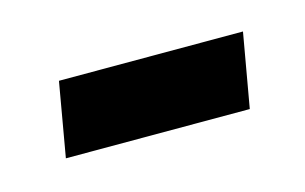

<svg xmlns="http://www.w3.org/2000/svg" viewBox="-30 -364 267 168"><g transform="rotate(-15 104.0 -280.5)"><path d="M16 -247.1 27.7 -314.2H194.4L182.6 -247.1Z"/></g></svg>

Font: Georama ExtraCondensed Thin
Style: Italic
Weight: 100
Width: 2
Italic angle: -9°
Designer: Jean-Baptiste Levee
Foundry: Production Type
Version: Version 1.001